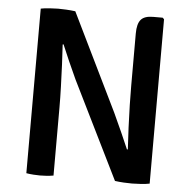

<svg xmlns="http://www.w3.org/2000/svg" viewBox="-51 -738 785 792"><g transform="rotate(5 342.0 -342.0)"><path d="M86.5 -681.5Q101 -684.5 123.2 -686Q145.5 -687.5 158 -687.5Q171.5 -687.5 191.2 -686.5Q211 -685.5 229.5 -683L198 -544L189.5 -542Q192 -505 194 -459.5Q196 -414 197.5 -367.8Q199 -321.5 199 -283V0Q184 2.5 169.8 3.5Q155.5 4.5 143.5 4.5Q132.5 4.5 116.8 3.5Q101 2.5 86.5 0ZM254.5 -403.5Q237 -441 221.5 -476.5Q206 -512 193 -543L136.5 -610L229.5 -683L426 -280Q445 -239.5 461.8 -201.5Q478.5 -163.5 491.5 -133.5L551.5 -70L453.5 0ZM597 -682V-1.5Q582.5 1.5 561 3Q539.5 4.5 524.5 4.5Q509.5 4.5 490.5 3.5Q471.5 2.5 453.5 0L486 -132.5L495 -134.5Q492.5 -176 490.2 -224Q488 -272 487 -317.5Q486 -363 486 -397.5V-613.5Q486 -653.5 500.8 -670.8Q515.5 -688 551.5 -688H591Z"/></g></svg>

Font: Signika Medium
Style: Regular
Weight: 500
Designer: Anna Giedry
Foundry: Anna Giedry
Version: Version 2.000